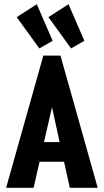

<svg xmlns="http://www.w3.org/2000/svg" viewBox="-20 -888 490 908"><path d="M310 0 283 -123H167L139 0H9L185 -625H266L442 0ZM226 -381 188 -216H262ZM166 -659 59 -807 154 -868 229 -695ZM316 -659 209 -807 304 -868 379 -695Z"/></svg>

Font: Inconsolata SemiCondensed Black
Style: Regular
Weight: 900
Width: 4
Monospace: yes
Designer: Raph Levien, Cyreal, Brenton Simpson
Foundry: Raph Levien, Cyreal, Google
Version: Version 3.001; ttfautohint (v1.8.2.53-6de2)